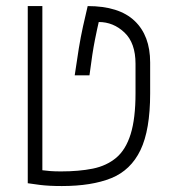

<svg xmlns="http://www.w3.org/2000/svg" viewBox="-20 -606 626 635"><path d="M184.6 9.3Q141.6 9.3 112.3 5.6Q83 2 71.8 0V-585.9H120.1V-43Q130.4 -41.5 145.5 -40.3Q160.6 -39.1 181.6 -39.1Q241.2 -39.1 286.9 -48.3Q332.5 -57.6 364.3 -84.2Q396 -110.8 412.1 -162.4Q428.2 -213.9 428.2 -297.9V-395Q428.2 -463.9 391.6 -498.5Q355 -533.2 306.6 -533.2Q302.2 -515.1 293.9 -473.9Q285.6 -432.6 275.9 -356.9H227.1Q234.4 -407.7 240.7 -446.3Q247.1 -484.9 254.4 -518.1Q261.7 -551.3 270 -585.9Q373.5 -585.9 425 -537.1Q476.6 -488.3 476.6 -399.4V-296.9Q476.6 -176.3 444.6 -109.6Q412.6 -43 347.9 -16.8Q283.2 9.3 184.6 9.3Z"/></svg>

Font: Cascadia Mono NF ExtraLight
Style: Regular
Weight: 200
Monospace: yes
Designer: Aaron Bell
Foundry: Saja Typeworks
Version: Version 2404.023; ttfautohint (v1.8.4)